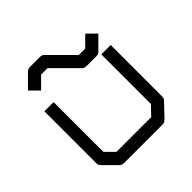

<svg xmlns="http://www.w3.org/2000/svg" viewBox="-164 -788 868 868"><g transform="rotate(-45 270.0 -354.0)"><path d="M91 -568 70 -589 130 -649Q139 -658 151 -658H216Q230 -658 237 -649L346 -540H387L435 -588L456 -567L477 -546L420 -489Q413 -480 399 -480H334Q322 -480 313 -489L204 -598H163L112 -547ZM56 -470H115V-152L157 -110H379L420 -153V-470H480V-141Q480 -129 472 -121L414 -60Q404 -50 392 -50H144Q132 -50 123 -59L64 -118Q56 -126 56 -139Z"/></g></svg>

Font: 3270 Nerd Font
Style: Regular
Weight: 400
Monospace: yes
Version: Version 3.0.1;Nerd Fonts 3.3.0